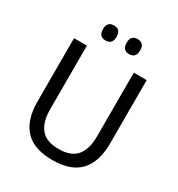

<svg xmlns="http://www.w3.org/2000/svg" viewBox="-193 -938 995 1074"><g transform="rotate(30 305.0 -400.5)"><path d="M305.1 12.1Q185.1 12.1 127.8 -49.8Q70.5 -111.7 70.5 -229.7V-639H153.6V-227.3Q153.6 -145.5 189.5 -102.2Q225.4 -58.8 305.1 -58.8Q384.9 -58.8 420.7 -102.2Q456.5 -145.5 456.5 -227.3V-639H539.6V-229.7Q539.6 -111.7 482.5 -49.8Q425.3 12.1 305.1 12.1ZM228.7 -715.7Q207.2 -715.7 196.2 -728Q185.3 -740.2 185.3 -762.9V-766.3Q185.3 -788.7 196.2 -800.7Q207.2 -812.8 228.7 -812.8Q251.1 -812.8 261.9 -800.7Q272.6 -788.7 272.6 -766.3V-762.9Q272.6 -740.2 261.9 -728Q251.1 -715.7 228.7 -715.7ZM381.5 -715.7Q359.5 -715.7 348.7 -728Q338 -740.2 338 -762.9V-766.3Q338 -788.7 348.7 -800.7Q359.5 -812.8 381.5 -812.8Q403.4 -812.8 414.1 -800.7Q424.9 -788.7 424.9 -766.3V-762.9Q424.9 -740.2 414.1 -728Q403.4 -715.7 381.5 -715.7Z"/></g></svg>

Font: Anek Tamil Medium
Style: Regular
Weight: 500
Designer: Aadarsh Rajan (Tamil), Yesha Goshar (Latin)
Foundry: Ek Type
Version: Version 1.003